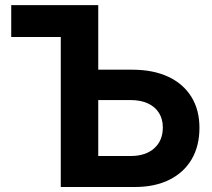

<svg xmlns="http://www.w3.org/2000/svg" viewBox="-20 -748 849 768"><path d="M24.9 -600.1V-727.5H286.6V-600.1ZM319.3 -469.2H509.3Q592.3 -469.2 652.6 -441.2Q712.9 -413.1 745.4 -360.8Q777.8 -308.6 777.8 -236.8Q777.8 -164.1 746.6 -110.8Q715.3 -57.6 657.2 -28.8Q599.1 0 519 0H223.1V-727.5H373V-124H502.9Q562.5 -124 596.9 -154.8Q631.3 -185.5 631.3 -238.3Q631.3 -272 615.7 -296.6Q600.1 -321.3 571.3 -334.5Q542.5 -347.7 502.9 -347.7H319.3Z"/></svg>

Font: Inter 28pt
Style: Bold
Weight: 700
Designer: Rasmus Andersson
Foundry: rsms
Version: Version 4.001;git-66647c0bb